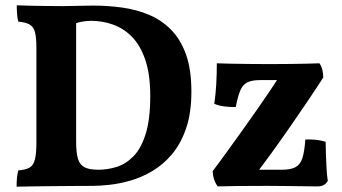

<svg xmlns="http://www.w3.org/2000/svg" viewBox="-20 -699 1285 722"><path d="M42.4 3Q42.4 -15.2 43.9 -31.2Q45.5 -47.1 49 -58.3Q76 -60.3 90.7 -68.5Q105.5 -76.8 111.2 -98.9Q116.9 -120.9 116.9 -163.6V-518.7Q116.9 -558.5 111.4 -578.5Q105.9 -598.6 91.2 -606.9Q76.5 -615.2 48.9 -617.7Q45.4 -629.4 44.2 -647.1Q42.9 -664.9 42.9 -679Q63.1 -678 93.1 -677.5Q123 -677 156.3 -676.5Q189.6 -676 218.9 -676Q243.8 -676 271.7 -677Q299.6 -678 330.1 -678Q385.8 -678 439.8 -670.5Q493.8 -663 540.7 -643.2Q587.6 -623.5 623.5 -587Q659.4 -550.5 679.5 -494Q699.7 -437.5 699.7 -355Q699.7 -274 679.7 -216Q659.7 -158 626.7 -119Q593.7 -80 553.3 -56Q512.8 -32 470.8 -20Q428.8 -8 391.4 -4Q354 0 327.5 0Q300.6 0 259.9 0.3Q219.2 0.5 176 1Q132.7 1.5 96.6 2Q60.4 2.5 42.4 3ZM350 -60.7Q384.4 -60.7 419 -71.5Q453.5 -82.4 482.2 -111.7Q510.8 -141 527.9 -195.6Q545 -250.3 545 -338.4Q545 -418.9 526.5 -473.5Q508 -528.2 476.4 -560.3Q444.9 -592.4 405.1 -606.5Q365.4 -620.7 322.5 -620.7Q303.1 -620.7 282.9 -616.4Q262.6 -612.1 254.6 -605.5L266.3 -640.9V-166.2Q266.3 -124.5 273.3 -101.6Q280.3 -78.8 298.5 -69.7Q316.6 -60.7 350 -60.7ZM798.6 2Q790.5 -8.7 785.2 -24.4Q780 -40.1 780 -55.8Q803.6 -86.8 831.5 -125.5Q859.4 -164.1 889 -205.4Q918.6 -246.7 946.7 -287Q974.9 -327.3 998.3 -362.2Q1021.7 -397.2 1037.3 -422.9L1067.8 -397.8H957.7Q928.5 -397.8 911.1 -389.8Q893.8 -381.8 884.1 -359.9Q874.5 -337.9 866.5 -296.5Q846.2 -296 823.9 -298.8Q801.5 -301.6 785.8 -308.7Q790.9 -342.7 793.2 -382.9Q795.4 -423 795.4 -461Q816.4 -460 847.2 -459.5Q877.9 -459 915.8 -458.5Q953.7 -458 994.1 -458Q1035.6 -458 1070.1 -458.5Q1104.7 -459 1132.6 -459.5Q1160.5 -460 1181 -461Q1188.5 -451.4 1192.1 -436.8Q1195.6 -422.2 1195.6 -407.6Q1170.1 -367.9 1138.1 -320.4Q1106 -272.8 1071.5 -223.1Q1037 -173.3 1002.9 -126.2Q968.7 -79.1 939 -39.8L917.5 -60.7H1040.1Q1073.4 -60.7 1091.4 -70.5Q1109.3 -80.3 1117.2 -104.9Q1125.1 -129.4 1128.1 -174.3Q1147.4 -175.3 1166.2 -173.5Q1184.9 -171.8 1204.6 -165.7Q1204.6 -145 1205.6 -117.6Q1206.6 -90.2 1208.1 -63.9Q1209.6 -37.6 1212.6 -19.6Q1202.6 2 1172.8 2Q1149.4 1.5 1118.3 1.3Q1087.3 1 1052.6 0.5Q1018 0 982.3 0Q916.3 0 870.9 0.5Q825.6 1 798.6 2Z"/></svg>

Font: Vollkorn
Style: Regular
Weight: 400
Designer: Friedrich Althausen
Foundry: Friedrich Althausen
Version: Version 5.001